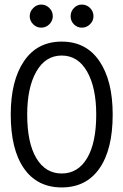

<svg xmlns="http://www.w3.org/2000/svg" viewBox="-20 -809 540 840"><path d="M250 11Q143 11 85 -72Q27 -155 27 -308Q27 -456 85 -541.5Q143 -627 250 -627Q357 -627 415 -541.5Q473 -456 473 -308Q473 -155 415 -72Q357 11 250 11ZM250 -50Q321 -50 361 -117Q401 -184 401 -308Q401 -426 361 -496Q321 -566 250 -566Q179 -566 139 -496Q99 -426 99 -308Q99 -184 139 -117Q179 -50 250 -50ZM160 -688Q140 -688 125 -703Q110 -718 110 -738Q110 -758 125 -773.5Q140 -789 160 -789Q181 -789 196 -774Q211 -759 211 -738Q211 -718 196 -703Q181 -688 160 -688ZM338 -688Q318 -688 303.5 -702.5Q289 -717 289 -738Q289 -759 303.5 -774Q318 -789 338 -789Q359 -789 374 -774Q389 -759 389 -738Q389 -718 374 -703Q359 -688 338 -688Z"/></svg>

Font: Ligconsolata
Style: Regular
Weight: 400
Monospace: yes
Designer: Raph Levien, Cyreal, Brenton Simpson
Foundry: Raph Levien, Cyreal, Google
Version: Version 3.001; ttfautohint (v1.8.2.53-6de2)